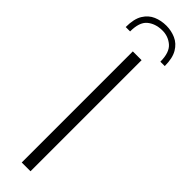

<svg xmlns="http://www.w3.org/2000/svg" viewBox="-342 -913 897 897"><g transform="rotate(45 106.0 -465.0)"><path d="M81 0V-734H139V0ZM107 -930Q140 -930 169.5 -917Q199 -904 217 -873.5Q235 -843 235 -791H206Q206 -852 176.5 -877Q147 -902 107 -901Q63 -900 34.5 -876Q6 -852 6 -791H-23Q-23 -845 -4.5 -875Q14 -905 43.5 -917.5Q73 -930 107 -930Z"/></g></svg>

Font: Exo Thin Light
Style: Regular
Weight: 300
Version: Version 2.000